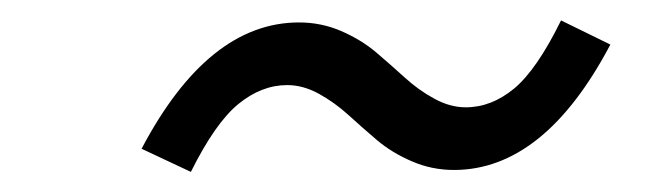

<svg xmlns="http://www.w3.org/2000/svg" viewBox="-20 -425 640 190"><path d="M168.9 -254.9 120.1 -277.8Q186 -402.8 275.9 -402.8Q297.9 -402.8 317.6 -394.3Q337.4 -385.7 352.1 -373.3Q366.7 -360.8 380.4 -348.4Q394 -335.9 409.7 -327.4Q425.3 -318.8 440.9 -318.8Q466.3 -318.8 488.8 -337.4Q511.2 -356 535.2 -404.8L584 -380.9Q518.6 -256.8 429.2 -256.8Q407.2 -256.8 387.5 -265.4Q367.7 -273.9 353 -286.4Q338.4 -298.8 324.7 -311.3Q311 -323.7 295.4 -332.3Q279.8 -340.8 264.2 -340.8Q238.8 -340.8 215.8 -322Q192.9 -303.2 168.9 -254.9Z"/></svg>

Font: Office Code Pro Italic
Style: Regular
Weight: 400
Italic angle: -9°
Designer: Nathan Rutzky & Paul D. Hunt
Foundry: Adobe Systems Incorporated
Version: Version 1.004;PS 001.004;hotconv 1.0.70;makeotf.lib2.5.58329